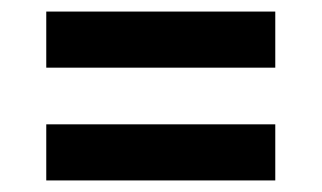

<svg xmlns="http://www.w3.org/2000/svg" viewBox="-20 -473 556 332"><path d="M60 -356V-453H456V-356ZM60 -161V-258H456V-161Z"/></svg>

Font: Bricolage Grotesque 96pt ExtraBold Medium
Style: Regular
Weight: 500
Version: Version 1.001;gftools[0.9.33.dev8+g029e19f]